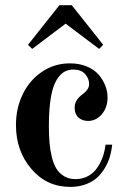

<svg xmlns="http://www.w3.org/2000/svg" viewBox="-20 -714 508 746"><path d="M416 -151.9Q413.6 -129.4 407.7 -107.9Q401.9 -86.4 389.2 -64.2Q376.5 -42 359.1 -25.4Q341.8 -8.8 314.2 1.7Q286.6 12.2 252.9 12.2Q161.1 12.2 101.6 -57.9Q42 -127.9 42 -228Q42 -293.5 68.4 -347.9Q94.7 -402.3 143.1 -435.1Q191.4 -467.8 252 -467.8Q288.6 -467.8 317.6 -455.6Q346.7 -443.4 363.5 -423.6Q380.4 -403.8 389.2 -381.1Q397.9 -358.4 397.9 -335Q397.9 -296.4 375.7 -270.3Q353.5 -244.1 321.8 -244.1Q299.8 -244.1 284.9 -257.3Q270 -270.5 270 -294.9Q270 -309.6 275.9 -320.6Q281.7 -331.5 289.8 -338.6Q297.9 -345.7 306.2 -352.1Q314.5 -358.4 320.3 -367.4Q326.2 -376.5 326.2 -388.2Q326.2 -409.2 310.5 -426.5Q294.9 -443.8 265.1 -443.8Q231 -443.8 209.5 -417.2Q188 -390.6 179 -343Q169.9 -295.4 169.9 -224.1Q169.9 -187.5 172.4 -158.9Q174.8 -130.4 181.6 -103Q188.5 -75.7 199.7 -57.9Q210.9 -40 229.5 -29.1Q248 -18.1 272.9 -18.1Q300.3 -18.1 322.3 -30Q344.2 -42 357.9 -62.3Q371.6 -82.5 379.4 -105Q387.2 -127.4 390.1 -151.9ZM105 -523.9 88.9 -540 210.9 -693.8H258.8L380.9 -540L365.2 -523.9L234.9 -622.1Z"/></svg>

Font: Flanker Steampunk
Style: Bold
Weight: 700
Designer: Alexey Kryukov, Leonardo Di Lena
Foundry: Alexey Kryukov, Leonardo Di Lena
Version: 1.210